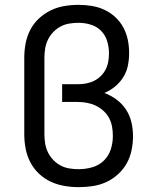

<svg xmlns="http://www.w3.org/2000/svg" viewBox="-20 -763 640 791"><path d="M305 8Q275 8 245.5 3Q216 -2 189 -14.5Q162 -27 140 -48Q118 -69 104.5 -95.5Q91 -122 85.5 -151Q80 -180 80 -210V-525Q80 -555 85.5 -584Q91 -613 104.5 -639.5Q118 -666 140 -686.5Q162 -707 188.5 -720Q215 -733 244.5 -738Q274 -743 304 -743Q331 -743 358.5 -738.5Q386 -734 410.5 -722.5Q435 -711 455 -692.5Q475 -674 488 -650Q501 -626 506.5 -599Q512 -572 512 -545Q512 -519 507 -493.5Q502 -468 488.5 -446Q475 -424 454.5 -407Q434 -390 410 -380Q437 -370 460.5 -352.5Q484 -335 499.5 -311Q515 -287 521.5 -259Q528 -231 528 -202Q528 -173 522 -144Q516 -115 502 -90Q488 -65 466 -45Q444 -25 418 -13Q392 -1 363 3.5Q334 8 305 8ZM305 -66Q333 -66 360.5 -74Q388 -82 408 -101.5Q428 -121 436.5 -148Q445 -175 445 -203Q445 -223 441.5 -242Q438 -261 429 -277.5Q420 -294 405.5 -307Q391 -320 374 -328Q357 -336 338 -339.5Q319 -343 300 -343H236V-416H300Q317 -416 334 -419Q351 -422 366.5 -429.5Q382 -437 394.5 -449Q407 -461 415 -476.5Q423 -492 426 -509Q429 -526 429 -543Q429 -569 421.5 -593.5Q414 -618 396.5 -636Q379 -654 354 -661.5Q329 -669 304 -669Q285 -669 266 -666Q247 -663 230 -654Q213 -645 199.5 -631Q186 -617 177.5 -599.5Q169 -582 166 -563Q163 -544 163 -525V-210Q163 -191 166 -172Q169 -153 177.5 -135.5Q186 -118 199.5 -104Q213 -90 230 -81Q247 -72 266 -69Q285 -66 304 -66Z"/></svg>

Font: Iosevka Fixed Extended
Style: Regular
Weight: 400
Width: 7
Monospace: yes
Designer: Belleve Invis
Foundry: Belleve Invis
Version: Version 24.1.1; ttfautohint (v1.8.4)